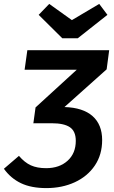

<svg xmlns="http://www.w3.org/2000/svg" viewBox="-35 -948 584 983"><path d="M511 -593 295 -400Q390 -397 439 -353.5Q488 -310 488 -231Q488 -156 450.5 -100.5Q413 -45 348 -15Q283 15 202 15Q125 15 72.5 -10Q20 -35 -15 -84L62 -150Q91 -116 123 -101.5Q155 -87 201 -87Q269 -87 311 -125Q353 -163 353 -227Q353 -276 323 -296.5Q293 -317 230 -317H135L136 -318L147 -398L358 -591H91L105 -691H524ZM515 -872 363 -752H284L163 -872L217 -928L333 -845L473 -928Z"/></svg>

Font: FiraGO Medium
Style: Italic
Weight: 500
Italic angle: -8°
Designer: bBox Type GmbH
Foundry: bBox Type GmbH
Version: Version 1.001